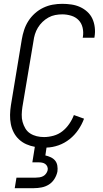

<svg xmlns="http://www.w3.org/2000/svg" viewBox="-20 -763 540 1003"><path d="M57 220 66 165H166Q176 165 186 163.5Q196 162 205 157.5Q214 153 220.5 144Q227 135 229 126Q231 116 227 107Q223 98 215.5 93Q208 88 199 86.5Q190 85 180 85H149L162 4Q139 0 117.5 -9.5Q96 -19 79 -35Q62 -51 51.5 -71.5Q41 -92 36.5 -115Q32 -138 32.5 -163Q33 -188 37 -213L94 -558Q98 -582 106 -606.5Q114 -631 128 -653Q142 -675 162 -693Q182 -711 206 -722.5Q230 -734 255 -738.5Q280 -743 305 -743Q329 -743 353 -739.5Q377 -736 398 -726.5Q419 -717 436 -701.5Q453 -686 462.5 -665.5Q472 -645 475 -620.5Q478 -596 474 -572L473 -566H412L413 -570Q417 -595 411.5 -618.5Q406 -642 390.5 -658Q375 -674 352 -681Q329 -688 305 -688Q287 -688 268.5 -684.5Q250 -681 233 -671.5Q216 -662 202 -648.5Q188 -635 178 -618.5Q168 -602 162.5 -584Q157 -566 155 -549L97 -204Q94 -184 93.5 -164Q93 -144 98 -126Q103 -108 112.5 -92Q122 -76 137.5 -66Q153 -56 171.5 -51.5Q190 -47 210 -47Q234 -47 259.5 -54Q285 -61 305.5 -77Q326 -93 341.5 -115.5Q357 -138 366 -162L419 -143Q408 -113 389 -85Q370 -57 343.5 -36Q317 -15 286 -4Q255 7 223 8L217 49Q231 52 245 58.5Q259 65 268 76Q277 87 279.5 102.5Q282 118 280 133Q276 153 264.5 171.5Q253 190 235.5 201Q218 212 197.5 216Q177 220 157 220Z"/></svg>

Font: Iosevka SS18 Light
Style: Italic
Weight: 300
Italic angle: -9°
Monospace: yes
Designer: Belleve Invis
Foundry: Belleve Invis
Version: Version 25.1.1; ttfautohint (v1.8.4)